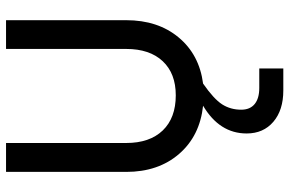

<svg xmlns="http://www.w3.org/2000/svg" viewBox="-182 -508 963 639"><g transform="rotate(-90 299.5 -188.5)"><path d="M46.9 -649.9H143.1V-250Q143.1 -171.9 184.8 -128.4Q226.6 -85 301.8 -85Q374.5 -85 415.3 -128.4Q456.1 -171.9 456.1 -250V-649.9H551.8V-250Q551.8 -144.5 494.6 -75.7Q437.5 -6.8 340.8 5.9Q289.6 41.5 271.7 69.3Q253.9 97.2 253.9 132.8Q253.9 162.1 272.7 177.5Q291.5 192.9 326.2 192.9H391.1V272.9H317.9Q252.4 272.9 213.6 239.7Q174.8 206.5 174.8 150.9Q174.8 60.5 267.1 5.9Q166.5 -4.9 106.7 -74Q46.9 -143.1 46.9 -250Z"/></g></svg>

Font: Overused Grotesk Medium
Style: Regular
Weight: 500
Version: Version 0.002